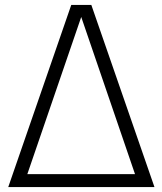

<svg xmlns="http://www.w3.org/2000/svg" viewBox="-20 -760 660 780"><path d="M351 -740 607.5 0H13.5L269.5 -740ZM310 -691 91 -52.5H528.5Z"/></svg>

Font: Encode Sans Semi Condensed Light
Style: Regular
Weight: 300
Width: 4
Designer: Multiple Designers
Foundry: Impallari Type
Version: Version 2.000